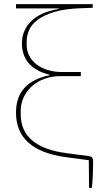

<svg xmlns="http://www.w3.org/2000/svg" viewBox="-20 -768 524 936"><path d="M413 13 300 -2Q58 -35 58 -219Q58 -368 221 -401V-404Q158 -419 122.5 -457Q87 -495 87 -558Q87 -621 133 -665.5Q179 -710 265 -724V-727H58V-748H432V-730L374 -728Q295 -725 244 -709.5Q193 -694 163 -671Q133 -648 121.5 -620.5Q110 -593 110 -566V-550Q110 -521 122.5 -496.5Q135 -472 157.5 -454.5Q180 -437 211.5 -427Q243 -417 282 -417H374V-397H276Q233 -397 197.5 -384Q162 -371 136 -348Q110 -325 95.5 -294Q81 -263 81 -227V-211Q81 -130 138 -82.5Q195 -35 307 -21L414 -7Q425 -5 429.5 1Q434 7 434 23Q434 50 432.5 85Q431 120 428 148H414Z"/></svg>

Font: IBM Plex Serif Thin
Style: Regular
Weight: 100
Designer: Mike Abbink, Paul van der Laan, Pieter van Rosmalen
Foundry: Bold Monday
Version: Version 3.001